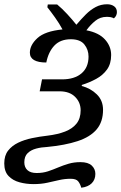

<svg xmlns="http://www.w3.org/2000/svg" viewBox="-64 -681 568 900"><path d="M317 199Q312 181 302.5 169Q293 157 267 157Q240 157 213.5 163Q187 169 158 175.5Q129 182 93 182Q59 182 27.5 173.5Q-4 165 -24 144Q-44 123 -44 85Q-44 48 -26 25Q-8 2 21 -12Q50 -26 86 -33.5Q122 -41 158 -45Q207 -51 241.5 -64.5Q276 -78 295 -102Q314 -126 314 -164Q314 -201 288 -227Q262 -253 215 -253H122L133 -309H227Q285 -309 318 -337Q351 -365 351 -416Q351 -448 331.5 -472.5Q312 -497 268 -497Q219 -497 191 -467.5Q163 -438 153 -388Q115 -388 95.5 -399.5Q76 -411 76 -434Q76 -470 111.5 -502.5Q147 -535 229 -543Q214 -571 194 -599Q174 -627 158 -647L160 -660H204Q227 -641 251 -615Q275 -589 294 -565Q317 -592 338.5 -613.5Q360 -635 384.5 -648Q409 -661 438 -661Q458 -661 471 -651.5Q484 -642 484 -624Q484 -617 481 -609.5Q478 -602 470 -595Q463 -599 455 -600.5Q447 -602 436 -602Q406 -602 383 -583.5Q360 -565 341 -539Q399 -528 428 -496Q457 -464 457 -423Q457 -382 437.5 -355Q418 -328 386.5 -311Q355 -294 320 -283L319 -278Q361 -267 390 -238.5Q419 -210 419 -166Q419 -110 389 -74.5Q359 -39 300 -19.5Q241 0 156 8Q130 9 105.5 15.5Q81 22 65.5 37Q50 52 50 80Q50 103 64.5 116.5Q79 130 108 130Q137 130 161 122Q185 114 208.5 104Q232 94 257.5 86.5Q283 79 313 79Q349 79 366 95Q383 111 383 134Q383 161 366 178Q349 195 317 199Z"/></svg>

Font: ET Text
Style: Italic
Weight: 470
Italic angle: -12°
Designer: Monotype Design Team
Foundry: Monotype Imaging Inc.
Version: Version 2.009